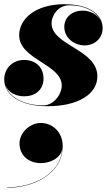

<svg xmlns="http://www.w3.org/2000/svg" viewBox="-20 -494 527 911"><path d="M442 -132C442 -260 224.5 -278.5 224.5 -383.5C224.5 -417 253 -469 309 -469C380.5 -469 433.5 -441 454.5 -401C438.5 -427.5 406.5 -443.5 372 -443.5C319.5 -443.5 285 -409.5 285 -366.5C285 -314 332.5 -278.5 382 -278.5C425.5 -278.5 467 -309.5 467 -360.5C467 -412.5 422 -474 284 -474C151 -474 71 -406 71 -327C71 -211 273 -190 273 -88C273 -47 235.5 6 185 6C101 6 23.5 -28.5 5.5 -90C18 -56.5 54 -37 95 -37C145 -37 186.5 -66 186.5 -121.5C186.5 -176 147.5 -209.5 95 -209.5C38.5 -209.5 0 -168 0 -117.5C0 -43 76.5 10 205.5 10C352 10 442 -48 442 -132ZM72.5 187C72.5 239.5 112 280 174.5 280C213.5 280 266.5 259.5 275.5 213.5C266 334.5 134 395 14.5 395V397C138.5 397 277.5 331 277.5 199C277.5 133 229 89.5 174 89.5C119.5 89.5 72.5 137 72.5 187Z"/></svg>

Font: Bodoni* 96pt Fatface
Style: Italic
Weight: 900
Italic angle: -13°
Version: Version 2.3